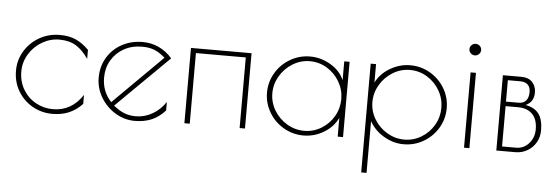

<svg xmlns="http://www.w3.org/2000/svg" viewBox="-51 -782 3322 1143"><g transform="rotate(5 1609.5 -211.0)"><path d="M37 -225Q37 -288 69 -341.5Q101 -395 156.5 -427Q212 -459 279 -459Q335 -459 375 -441Q415 -423 453 -385V-331Q420 -380 379.5 -405.5Q339 -431 279 -431Q224 -431 175.5 -402.5Q127 -374 98 -326Q69 -278 69 -223Q69 -163 97 -115.5Q125 -68 172.5 -41.5Q220 -15 275 -15Q387 -15 453 -116V-62Q417 -24 373.5 -5.5Q330 13 275 13Q210 13 155.5 -18Q101 -49 69 -103Q37 -157 37 -225Z M948 -117V-66Q911 -25 867 -6.5Q823 12 767 12Q705 12 650.5 -21Q596 -54 563.5 -109Q531 -164 531 -226Q531 -293 563 -346.5Q595 -400 650.5 -430Q706 -460 774 -460Q878 -460 951 -378L637 -68Q670 -41 701 -28.5Q732 -16 771 -16Q823 -16 870 -43Q917 -70 948 -117ZM618 -87 911 -378Q878 -407 847 -419.5Q816 -432 773 -432Q712 -432 664.5 -405.5Q617 -379 590 -333Q563 -287 563 -229Q563 -146 618 -87Z M1063 -450H1425V0H1393V-422H1095V0H1063Z M1537 -225Q1537 -288 1569 -342.5Q1601 -397 1656 -429Q1711 -461 1775 -461Q1840 -461 1898 -426.5Q1956 -392 1979 -337V-450H2011V0H1979V-112Q1952 -56 1895.5 -22.5Q1839 11 1775 11Q1711 11 1656 -21Q1601 -53 1569 -107.5Q1537 -162 1537 -225ZM1981 -225Q1981 -280 1953 -328Q1925 -376 1878 -404.5Q1831 -433 1776 -433Q1721 -433 1673.5 -404Q1626 -375 1597.5 -327Q1569 -279 1569 -224Q1569 -169 1597.5 -121.5Q1626 -74 1674 -45.5Q1722 -17 1777 -17Q1832 -17 1879 -45.5Q1926 -74 1953.5 -121.5Q1981 -169 1981 -225Z M2137 -450H2169V-340Q2196 -394 2253 -427.5Q2310 -461 2373 -461Q2438 -461 2492.5 -429Q2547 -397 2579 -343Q2611 -289 2611 -225Q2611 -161 2579 -107Q2547 -53 2492.5 -21Q2438 11 2373 11Q2312 11 2255.5 -22Q2199 -55 2169 -109V200H2137ZM2579 -225Q2579 -280 2551 -328Q2523 -376 2476 -404.5Q2429 -433 2374 -433Q2319 -433 2271.5 -404Q2224 -375 2195.5 -327Q2167 -279 2167 -224Q2167 -169 2195.5 -121.5Q2224 -74 2272 -45.5Q2320 -17 2375 -17Q2430 -17 2477 -45.5Q2524 -74 2551.5 -121.5Q2579 -169 2579 -225Z M2715 -588Q2715 -602 2725.5 -612Q2736 -622 2750 -622Q2764 -622 2774.5 -612Q2785 -602 2785 -588Q2785 -573 2774.5 -563Q2764 -553 2750 -553Q2736 -553 2725.5 -563Q2715 -573 2715 -588ZM2734 -450H2766V0H2734Z M2927 -450H3039Q3080 -450 3103 -425.5Q3126 -401 3126 -364Q3126 -307 3077 -285Q3130 -276 3156 -242Q3182 -208 3182 -142Q3182 -103 3163.5 -70.5Q3145 -38 3112.5 -19Q3080 0 3041 0H2927ZM3034 -295Q3063 -295 3078.5 -312.5Q3094 -330 3094 -364Q3094 -393 3078 -408Q3062 -423 3032 -423H2959V-295ZM3043 -27Q3088 -27 3119 -61.5Q3150 -96 3150 -146Q3150 -205 3119.5 -236.5Q3089 -268 3033 -268H2959V-27Z"/></g></svg>

Font: Poiret One
Style: Regular
Weight: 400
Designer: Denis Masharov (denis.masharov@gmail.com), Cyreal (Charset Expansion)
Foundry: Denis Masharov
Version: Version 1.101